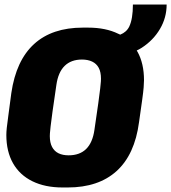

<svg xmlns="http://www.w3.org/2000/svg" viewBox="-20 -818 756 848"><path d="M256 10Q179 10 123 -17.5Q67 -45 37.5 -97Q8 -149 8 -222Q8 -235 10 -254Q12 -273 17 -309Q22 -345 30 -407Q51 -551 130.5 -623.5Q210 -696 346 -696H369Q447 -696 502 -669Q506 -667 511 -665Q539 -676 551 -701Q567 -735 567 -798H716Q716 -740 686.5 -690Q657 -640 606 -607Q595 -600 584 -595Q585 -592 587 -590Q616 -538 616 -464Q616 -452 614.5 -432.5Q613 -413 608 -377Q603 -341 594 -278Q575 -135 495 -62.5Q415 10 279 10ZM283 -132Q332 -132 360.5 -160Q389 -188 397 -244Q408 -318 414 -361.5Q420 -405 422.5 -427Q425 -449 425.5 -457.5Q426 -466 426 -470Q426 -500 416 -518.5Q406 -537 387 -546Q368 -555 342 -555Q294 -555 265.5 -527Q237 -499 229 -443Q218 -369 212 -325.5Q206 -282 203.5 -260Q201 -238 200.5 -229.5Q200 -221 200 -217Q200 -188 210 -169Q220 -150 238.5 -141Q257 -132 283 -132Z"/></svg>

Font: Chivo Mono Medium ExtraBold
Style: Italic
Weight: 800
Italic angle: -8.05°
Monospace: yes
Version: Version 1.008